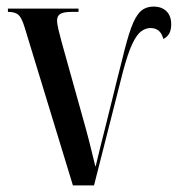

<svg xmlns="http://www.w3.org/2000/svg" viewBox="-20 -562 539 582"><path d="M55 -478Q46 -508 36 -517Q26 -526 4 -526V-536H218V-526H199Q173 -526 163 -520Q153 -514 153 -500Q153 -490 157.5 -471Q162 -452 167 -434L229 -212Q241 -170 250.5 -133Q260 -96 269 -58H270Q277 -87 283.5 -114Q290 -141 299 -175.5Q308 -210 320 -260Q332 -310 351 -384Q365 -443 377.5 -477.5Q390 -512 405.5 -527Q421 -542 446 -542Q470 -542 484.5 -528Q499 -514 499 -488Q499 -455 475 -444Q467 -477 436 -477Q422 -477 408.5 -467.5Q395 -458 381.5 -430Q368 -402 353 -346L265 0H201Z"/></svg>

Font: Noto Serif Display ExtraCondensed Medium
Style: Regular
Weight: 500
Width: 2
Designer: Monotype Design Team
Foundry: Monotype Imaging Inc.
Version: Version 2.009